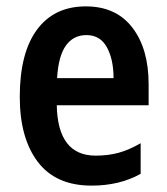

<svg xmlns="http://www.w3.org/2000/svg" viewBox="-20 -572 525 602"><path d="M249 -552Q344 -552 395 -485.5Q446 -419 446 -308V-242H158Q161 -84 280 -84Q319 -84 352 -93Q385 -102 421 -123V-27Q355 10 267 10Q155 10 98.5 -64.5Q42 -139 42 -268Q42 -406 96 -479Q150 -552 249 -552ZM251 -462Q210 -462 186.5 -429Q163 -396 159 -327H336Q336 -386 315 -424Q294 -462 251 -462Z"/></svg>

Font: Noto Sans Georgian Condensed SemiBold
Style: Regular
Weight: 600
Width: 3
Designer: Monotype Design Team, Akaki Razmadze
Foundry: Google LLC
Version: Version 2.005; ttfautohint (v1.8.4.7-5d5b)